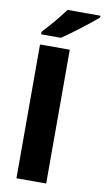

<svg xmlns="http://www.w3.org/2000/svg" viewBox="-105 -1025 585 1074"><g transform="rotate(10 187.5 -488.5)"><path d="M239 0H70V-760H239ZM375 -967Q359 -953 334 -933Q309 -913 280.5 -891Q252 -869 225 -849.5Q198 -830 179 -817H66V-831Q82 -849 105 -874.5Q128 -900 150 -927.5Q172 -955 188 -977H375Z"/></g></svg>

Font: Noto Sans Georgian ExtraBold
Style: Regular
Weight: 800
Designer: Monotype Design Team, Akaki Razmadze
Foundry: Google LLC
Version: Version 2.005; ttfautohint (v1.8.4.7-5d5b)